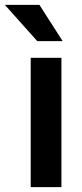

<svg xmlns="http://www.w3.org/2000/svg" viewBox="-66 -774 339 794"><path d="M-46 -754H97L193 -604H88ZM61 -535H188V0H61Z"/></svg>

Font: Freesentation 7 Bold
Style: Regular
Weight: 700
Designer: glyphs from Roboto by Christian Robertson / Hangul glyphs from Noto Sans CJK(Source Han Sans) by Jang Soo-young and Kang
Foundry: PT&
Version: Version 2.001